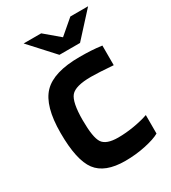

<svg xmlns="http://www.w3.org/2000/svg" viewBox="-171 -773 777 872"><g transform="rotate(-30 217.0 -337.5)"><path d="M411 -125V-28Q385 -13 333.5 -2Q282 9 227 9Q121 9 78 -48Q35 -105 35 -248Q35 -389 90.5 -446.5Q146 -504 282 -504Q315 -504 341.5 -502.5Q368 -501 398 -497V-394Q359 -397 330 -398.5Q301 -400 282 -400Q200 -400 175.5 -371Q151 -342 151 -248Q151 -157 170.5 -128Q190 -99 252 -99Q293 -99 336.5 -106.5Q380 -114 411 -125ZM93 -684H185L262 -619L338 -684H431L316 -558H208Z"/></g></svg>

Font: Blinker SemiBold
Style: Regular
Weight: 600
Designer: Juergen Huber
Foundry: supertype
Version: Version 1.015;PS 1.15;hotconv 1.0.88;makeotf.lib2.5.647800